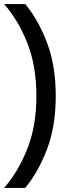

<svg xmlns="http://www.w3.org/2000/svg" viewBox="-20 -750 386 950"><path d="M0 180Q68 103 114 -10.5Q160 -124 160 -275Q160 -426 114 -540Q68 -654 0 -730H104.6Q168.6 -654 212.2 -540Q255.8 -426 255.8 -275Q255.8 -124 212.2 -10.5Q168.6 103 104.6 180Z"/></svg>

Font: MuseoModerno Thin
Style: Regular
Weight: 100
Designer: Pablo Cosgaya, Héctor Gatti, Marcela Romero, and the Authors of The MuseoModerno Project.
Foundry: Omnibus-Type Team
Version: Version 1.003